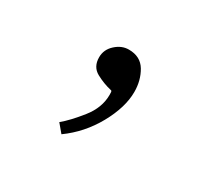

<svg xmlns="http://www.w3.org/2000/svg" viewBox="-60 -582 390 366"><g transform="rotate(30 135.0 -399.0)"><path d="M184.1 -436Q184.1 -402.3 162.1 -362.5Q140.1 -322.8 104 -296.9L88.9 -314.9Q105.5 -328.6 125.7 -354Q146 -379.4 146 -407.7Q146 -410.2 145.8 -413.6Q145.5 -417 143.1 -417Q126 -420.9 109.4 -429.9Q92.8 -439 92.8 -460Q92.8 -477.1 106 -489Q119.1 -501 134.8 -501Q160.6 -501 172.4 -481.2Q184.1 -461.4 184.1 -436Z"/></g></svg>

Font: Lateef ExtraBold
Style: Regular
Weight: 800
Designer: SIL International
Foundry: SIL International
Version: Version 4.200